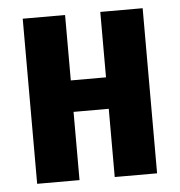

<svg xmlns="http://www.w3.org/2000/svg" viewBox="-44 -572 576 614"><g transform="rotate(-5 244.0 -265.0)"><path d="M300 -219H187V0H51V-530H187V-320H300V-530H436V0H300Z"/></g></svg>

Font: Fira Sans Compressed SemiBold
Style: Regular
Weight: 600
Width: 1
Designer: bBox Type GmbH & Carrois Corporate GbR & Edenspiekermann AG
Foundry: bBox Type GmbH & Carrois Corporate GbR & Edenspiekermann AG
Version: Version 4.301